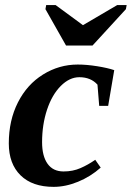

<svg xmlns="http://www.w3.org/2000/svg" viewBox="-20 -725 518 755"><path d="M190.9 9.8Q106.9 9.8 60.8 -35.6Q14.6 -81.1 14.6 -161.1Q14.6 -251.5 50.5 -322.3Q86.4 -393.1 149.4 -432.1Q212.4 -471.2 285.6 -471.2Q320.8 -471.2 362.1 -464.6Q403.3 -458 429.2 -449.2L405.3 -308.6H370.1L363.3 -392.1Q336.9 -421.4 292 -421.4Q253.4 -421.4 219 -387Q184.6 -352.5 165 -293.7Q145.5 -234.9 145.5 -166Q145.5 -111.3 167 -81.1Q188.5 -50.8 230 -50.8Q266.6 -50.8 296.6 -64Q326.7 -77.1 354.5 -96.7L376 -65.9Q335.9 -30.3 286.9 -10.3Q237.8 9.8 190.9 9.8ZM478 -705.1 475.1 -689 343.8 -545.9H239.7L158.7 -689L161.6 -705.1H198.7L306.2 -626L440.9 -705.1Z"/></svg>

Font: Liberation Serif
Style: Bold Italic
Weight: 700
Italic angle: -16.333°
Designer: Steve Matteson
Foundry: Ascender Corporation
Version: Version 2.1.5